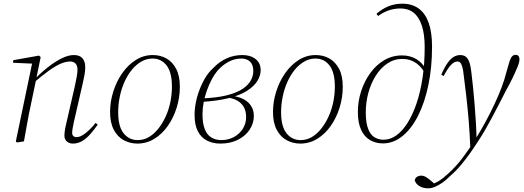

<svg xmlns="http://www.w3.org/2000/svg" viewBox="-20 -768 2846 1043"><path d="M72 6 66 0 156 -431 164 -422 51 -427 52 -441 192 -466 201 -458 177 -341 176 -335 148 -201Q137 -151 128.5 -102.5Q120 -54 110 0ZM376 12Q356 12 343 0.5Q330 -11 330 -30Q330 -44 332.5 -60.5Q335 -77 340 -97L387 -302Q392 -326 396.5 -349.5Q401 -373 401 -390Q401 -412 390 -423Q379 -434 361 -434Q337 -434 308.5 -421.5Q280 -409 244 -383Q208 -357 160 -316L158 -332H162Q199 -370 238 -401Q277 -432 314 -450.5Q351 -469 381 -469Q413 -469 428 -451.5Q443 -434 443 -405Q443 -382 439 -360.5Q435 -339 429 -313L381 -104Q378 -89 375 -73.5Q372 -58 372 -46Q372 -35 378.5 -29Q385 -23 396 -23Q417 -23 444.5 -44.5Q472 -66 499 -100L511 -91Q492 -64 471 -40Q450 -16 426.5 -2Q403 12 376 12Z M726 12Q687 12 653 -6Q619 -24 598.5 -62.5Q578 -101 578 -159Q578 -216 595.5 -271Q613 -326 644 -370.5Q675 -415 717.5 -442Q760 -469 810 -469Q851 -469 884 -450.5Q917 -432 937 -394Q957 -356 957 -297Q957 -239 940 -184Q923 -129 892 -84.5Q861 -40 818.5 -14Q776 12 726 12ZM728 -7Q761 -7 789 -23.5Q817 -40 840 -69Q863 -98 880 -135Q897 -172 905.5 -214Q914 -256 914 -297Q914 -375 885 -412.5Q856 -450 808 -450Q776 -450 747 -433Q718 -416 695 -387.5Q672 -359 655.5 -321.5Q639 -284 630.5 -242Q622 -200 622 -158Q622 -81 651.5 -44Q681 -7 728 -7Z M1177 12Q1136 12 1104 -4.5Q1072 -21 1054.5 -55.5Q1037 -90 1037 -144Q1037 -190 1050 -238Q1063 -286 1086 -329.5Q1109 -373 1142 -402Q1173 -434 1212.5 -451.5Q1252 -469 1297 -469Q1340 -469 1368 -447.5Q1396 -426 1396 -387Q1396 -357 1378 -328Q1360 -299 1321.5 -274.5Q1283 -250 1220.5 -234.5Q1158 -219 1068 -214L1069 -233Q1155 -236 1211 -250Q1267 -264 1298.5 -285.5Q1330 -307 1343 -332Q1356 -357 1356 -382Q1356 -417 1338 -433.5Q1320 -450 1291 -450Q1256 -450 1224 -433.5Q1192 -417 1166 -389Q1146 -366 1130.5 -337Q1115 -308 1103.5 -275.5Q1092 -243 1086 -210Q1080 -177 1080 -147Q1080 -99 1092 -67.5Q1104 -36 1127.5 -21.5Q1151 -7 1182 -7Q1220 -7 1250.5 -23.5Q1281 -40 1299 -68.5Q1317 -97 1317 -132Q1317 -161 1306.5 -182.5Q1296 -204 1274 -218.5Q1252 -233 1215 -238L1240 -253V-247Q1278 -243 1304.5 -228.5Q1331 -214 1345 -191Q1359 -168 1359 -139Q1359 -98 1336 -63.5Q1313 -29 1272 -8.5Q1231 12 1177 12Z M1611 12Q1572 12 1538 -6Q1504 -24 1483.5 -62.5Q1463 -101 1463 -159Q1463 -216 1480.5 -271Q1498 -326 1529 -370.5Q1560 -415 1602.5 -442Q1645 -469 1695 -469Q1736 -469 1769 -450.5Q1802 -432 1822 -394Q1842 -356 1842 -297Q1842 -239 1825 -184Q1808 -129 1777 -84.5Q1746 -40 1703.5 -14Q1661 12 1611 12ZM1613 -7Q1646 -7 1674 -23.5Q1702 -40 1725 -69Q1748 -98 1765 -135Q1782 -172 1790.5 -214Q1799 -256 1799 -297Q1799 -375 1770 -412.5Q1741 -450 1693 -450Q1661 -450 1632 -433Q1603 -416 1580 -387.5Q1557 -359 1540.5 -321.5Q1524 -284 1515.5 -242Q1507 -200 1507 -158Q1507 -81 1536.5 -44Q1566 -7 1613 -7Z M2060 11Q2022 11 1991 -6.5Q1960 -24 1942 -62Q1924 -100 1924 -160Q1924 -217 1941.5 -271.5Q1959 -326 1991 -370.5Q2023 -415 2067 -441Q2111 -467 2164 -467Q2208 -467 2241.5 -447Q2275 -427 2293 -392H2303L2294 -357Q2276 -400 2242.5 -424Q2209 -448 2166 -448Q2121 -448 2084 -423Q2047 -398 2021 -356.5Q1995 -315 1981 -263.5Q1967 -212 1967 -158Q1967 -102 1979.5 -69Q1992 -36 2014 -22.5Q2036 -9 2064 -9Q2100 -9 2133 -32.5Q2166 -56 2194 -100.5Q2222 -145 2243 -207Q2264 -269 2275.5 -346Q2287 -423 2287 -512Q2287 -582 2271.5 -629Q2256 -676 2227 -699Q2198 -722 2156 -722Q2123 -722 2093 -712Q2063 -702 2034 -681L2025 -693Q2056 -720 2090.5 -734Q2125 -748 2165 -748Q2218 -748 2254 -722Q2290 -696 2308.5 -644.5Q2327 -593 2327 -515Q2327 -402 2307 -306Q2287 -210 2251 -139Q2215 -68 2166 -28.5Q2117 11 2060 11Z M2305 255Q2277 255 2257 242Q2237 229 2233 211Q2236 198 2246 192Q2256 186 2267 186Q2282 186 2296 195Q2310 204 2326 218L2343 233V237H2327V233Q2341 228 2356.5 219.5Q2372 211 2387 199Q2402 187 2416 174Q2458 136 2494 88Q2530 40 2561 -9Q2592 -59 2618.5 -108Q2645 -157 2666.5 -203Q2688 -249 2704.5 -292.5Q2721 -336 2731 -376Q2741 -413 2747.5 -433.5Q2754 -454 2762 -462Q2770 -470 2781 -470Q2792 -470 2797 -463Q2802 -456 2802 -446Q2802 -436 2797.5 -421.5Q2793 -407 2786 -392Q2775 -366 2762 -339.5Q2749 -313 2726 -271Q2704 -228 2685.5 -192Q2667 -156 2650 -124.5Q2633 -93 2616 -63.5Q2599 -34 2580 -5Q2561 25 2536.5 60Q2512 95 2484 128.5Q2456 162 2423 190Q2404 210 2383 224.5Q2362 239 2342.5 247Q2323 255 2305 255ZM2535 39Q2532 -42 2526 -113Q2520 -184 2513 -245.5Q2506 -307 2499 -360Q2496 -390 2491 -406Q2486 -422 2480 -428Q2474 -434 2465 -434Q2449 -434 2431.5 -417Q2414 -400 2390 -355L2377 -362Q2401 -418 2425.5 -443.5Q2450 -469 2479 -469Q2498 -469 2509.5 -460.5Q2521 -452 2528.5 -433Q2536 -414 2540 -380Q2545 -341 2549.5 -296.5Q2554 -252 2558 -203.5Q2562 -155 2565 -105Q2568 -55 2569 -4H2574Z"/></svg>

Font: Source Serif 4 48pt Light
Style: Italic
Weight: 300
Italic angle: -12°
Designer: Frank Grießhammer
Foundry: Adobe Systems Incorporated
Version: Version 4.004;hotconv 1.0.116;makeotfexe 2.5.65601